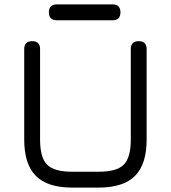

<svg xmlns="http://www.w3.org/2000/svg" viewBox="-20 -852 776 872"><path d="M238 -760Q202 -760 202 -796Q202 -832 238 -832H491Q527 -832 527 -796Q527 -760 491 -760ZM308 0Q196 0 143 -53Q90 -106 90 -218V-629Q90 -665 126 -665Q162 -665 162 -629V-218Q162 -136 194 -104Q226 -72 308 -72H428Q510 -72 542 -104Q574 -136 574 -218V-629Q574 -665 610 -665Q646 -665 646 -629V-218Q646 -106 593 -53Q540 0 428 0Z"/></svg>

Font: Jura SemiBold
Style: Regular
Weight: 600
Designer: Daniel Johnson, Alexei Vanyashin
Foundry: Daniel Johnson
Version: Version 5.103